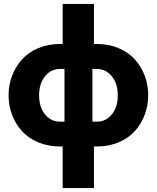

<svg xmlns="http://www.w3.org/2000/svg" viewBox="-20 -750 803 983"><path d="M300.8 212.9V0H288.1Q226.6 0 175.8 -21.2Q125 -42.5 92.3 -78.9Q59.6 -115.2 41.7 -162.4Q23.9 -209.5 23.9 -262.2Q23.9 -314.9 42 -362.3Q60.1 -409.7 92.8 -446Q125.5 -482.4 176.3 -503.7Q227.1 -524.9 288.1 -524.9H300.8V-730H460.9V-524.9H475.1Q536.1 -524.9 586.7 -503.7Q637.2 -482.4 670.2 -446Q703.1 -409.7 720.9 -362.3Q738.8 -314.9 738.8 -262.2Q738.8 -209.5 720.9 -162.4Q703.1 -115.2 670.4 -78.9Q637.7 -42.5 587.2 -21.2Q536.6 0 475.1 0H460.9V212.9ZM288.1 -127H310.1V-397H288.1Q240.7 -397 210.4 -359.4Q180.2 -321.8 180.2 -262.2Q180.2 -201.7 210.4 -164.3Q240.7 -127 288.1 -127ZM453.1 -127H475.1Q522.5 -127 552.7 -164.3Q583 -201.7 583 -262.2Q583 -321.8 552.7 -359.4Q522.5 -397 475.1 -397H453.1Z"/></svg>

Font: Rawline ExtraBold
Style: Regular
Weight: 800
Designer: Matt McInerney, Pablo Impallari, Rodrigo Fuenzalida
Foundry: Matt McInerney, Pablo Impallari, Rodrigo Fuenzalida
Version: Version 4.020;PS 004.020;hotconv 1.0.88;makeotf.lib2.5.64775